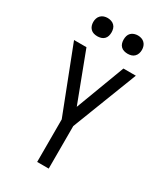

<svg xmlns="http://www.w3.org/2000/svg" viewBox="-229 -1043 983 1138"><g transform="rotate(30 262.5 -474.0)"><path d="M223 0V-291L51 -735H136L263 -400L389 -735H474L302 -291V0ZM366 -823Q354 -823 341.5 -826.5Q329 -830 320 -839Q311 -848 307.5 -860Q304 -872 304 -885Q304 -898 307.5 -910Q311 -922 320 -931Q329 -940 341.5 -944Q354 -948 366 -948Q379 -948 391 -944Q403 -940 412 -931Q421 -922 425 -910Q429 -898 429 -885Q429 -872 425 -860Q421 -848 412 -839Q403 -830 391 -826.5Q379 -823 366 -823ZM159 -823Q146 -823 134 -826.5Q122 -830 113 -839Q104 -848 100 -860Q96 -872 96 -885Q96 -898 100 -910Q104 -922 113 -931Q122 -940 134 -944Q146 -948 159 -948Q171 -948 183.5 -944Q196 -940 205 -931Q214 -922 217.5 -910Q221 -898 221 -885Q221 -872 217.5 -860Q214 -848 205 -839Q196 -830 183.5 -826.5Q171 -823 159 -823Z"/></g></svg>

Font: Iosevka Pride
Style: Regular
Weight: 400
Monospace: yes
Designer: Belleve Invis
Foundry: Belleve Invis
Version: Version 30.3.1; ttfautohint (v1.8.4)